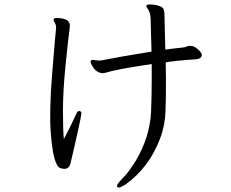

<svg xmlns="http://www.w3.org/2000/svg" viewBox="-20 -780 1040 863"><path d="M338 -281Q346 -278 346 -273Q346 -268 342 -247Q338 -226 331.5 -196Q325 -166 317.5 -134.5Q310 -103 304.5 -78Q299 -53 296 -42Q289 -21 268 -21Q263 -21 258.5 -22.5Q254 -24 250 -25Q219 -37 208 -186Q201 -282 214.5 -450Q228 -618 232 -653V-658Q232 -668 226.5 -677Q221 -686 221 -690V-693Q223 -699 232 -699Q281 -699 290 -679Q294 -674 294 -665.5Q294 -657 289.5 -624Q285 -591 274 -480Q263 -369 263 -281Q263 -193 267 -155Q289 -196 304.5 -229Q320 -262 323 -268Q328 -281 335 -281ZM661 -548Q658 -673 657 -699Q656 -725 641 -745Q638 -749 638 -753V-755Q639 -760 655.5 -760Q672 -760 688.5 -755.5Q705 -751 711.5 -744.5Q718 -738 719 -718L723 -557Q766 -563 789 -565Q812 -567 818.5 -570.5Q825 -574 834 -574H836Q853 -574 870 -558Q887 -542 887 -535V-534Q887 -514 854 -513Q786 -509 725 -500L726 -410Q726 -346 724 -281Q722 -216 699 -156Q649 -25 543 50Q533 55 526.5 59Q520 63 516 63Q512 63 509 62Q506 61 506 54Q506 47 533 19.5Q560 -8 590 -57Q653 -163 659 -276Q662 -347 662 -434V-492Q504 -469 454 -453Q447 -451 439.5 -451Q432 -451 425 -455Q410 -460 398.5 -477.5Q387 -495 387 -504Q387 -509 397 -511L420 -508H433Q523 -526 661 -548Z"/></svg>

Font: LXGW WenKai
Style: Regular
Weight: 400
Designer: LXGW / Fontworks Inc.
Foundry: LXGW / Fontworks Inc.
Version: Version 1.520; June 14, 2025